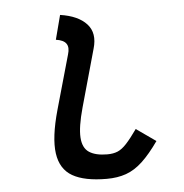

<svg xmlns="http://www.w3.org/2000/svg" viewBox="-48 -665 696 725"><g transform="rotate(-5 300.0 -302.0)"><path d="M328 14Q244 14 198.5 -12Q153 -38 144.5 -98.5Q136 -159 165 -262L223 -467Q231 -493 221 -507.5Q211 -522 182 -526L206 -618Q274 -608 306 -573Q338 -538 321 -480L260 -262Q240 -190 242.5 -150Q245 -110 269.5 -94Q294 -78 338 -78Q361 -78 377.5 -85Q394 -92 411.5 -111Q429 -130 453 -164L527 -112Q494 -65 464 -37Q434 -9 401.5 2.5Q369 14 328 14Z"/></g></svg>

Font: Victor Mono Thin
Style: Bold Italic
Weight: 700
Italic angle: -12°
Monospace: yes
Version: Version 1.561;gftools[0.9.30]